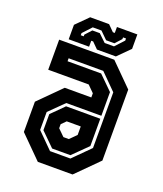

<svg xmlns="http://www.w3.org/2000/svg" viewBox="-128 -764 720 849"><g transform="rotate(20 232.0 -340.0)"><path d="M150.5 0 47.5 -103V-245.5L150.5 -348.5H275.5V-368L245 -398.5H54.5V-540H314L417 -437V-103L314 0ZM185 -63H281L359 -141V-403L285 -477H122V-463H280L345 -399V-287.5H180L112 -220.5V-136ZM190 -77 126 -140V-215.5L184 -273.5H345V-145L276 -77ZM219.5 -141.5H245L275.5 -172V-212H209.5L188.5 -191V-172ZM93.5 -556V-624L149.5 -680H238.5L266.5 -652H275.5V-680H371.5V-612L315.5 -556H226.5L198.5 -584H189.5V-556ZM137.5 -591H151.5V-599L178.5 -628.5H213.5L248.5 -595H292.5L330.5 -636V-646H316.5V-638L289.5 -608.5H250.5L216.5 -642H175.5L137.5 -601Z"/></g></svg>

Font: Tourney Condensed Regular
Style: Bold
Weight: 700
Width: 3
Designer: Tyler Finck
Foundry: Etcetera Type Co
Version: Version 1.010; ttfautohint (v1.8.3)